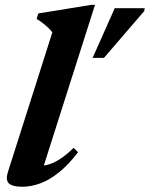

<svg xmlns="http://www.w3.org/2000/svg" viewBox="-20 -736 600 770"><path d="M190 -606.5Q181.5 -617 172.2 -625.8Q163 -634.5 152 -643Q141 -651.5 127 -660L133.5 -682L345.5 -716.5H361L145 -38.5L121.5 -71Q146.5 -69 170.8 -75.2Q195 -81.5 220.5 -98Q246 -114.5 275 -143L293 -125.5Q254.5 -75 216.2 -44.5Q178 -14 141.2 -0.5Q104.5 13 69.5 13Q29 13 15.2 -1Q1.5 -15 12 -47ZM351.5 -504 440 -703H560.5L558 -691L397 -504Z"/></svg>

Font: Newsreader 24pt
Style: Bold Italic
Weight: 700
Italic angle: -17°
Designer: Hugues Gentile
Foundry: Production Type
Version: Version 1.003